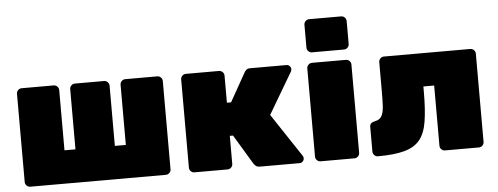

<svg xmlns="http://www.w3.org/2000/svg" viewBox="-50 -880 2619 1010"><g transform="rotate(-5 1260.0 -375.0)"><path d="M72 0Q61 0 53 -8Q45 -16 45 -27V-493Q45 -504 53 -512Q61 -520 72 -520H241Q252 -520 260 -512Q268 -504 268 -493V-175H326V-493Q326 -504 334 -512Q342 -520 353 -520H507Q518 -520 526 -512Q534 -504 534 -493V-175H592V-493Q592 -504 600 -512Q608 -520 619 -520H788Q799 -520 807 -512Q815 -504 815 -493V-27Q815 -16 807 -8Q799 0 788 0Z M939 0Q928 0 920 -8Q912 -16 912 -27V-493Q912 -504 920 -512Q928 -520 939 -520H1114Q1125 -520 1133 -512Q1141 -504 1141 -493V-350H1163L1249 -503Q1251 -507 1258 -513.5Q1265 -520 1278 -520H1470Q1480 -520 1487 -513Q1494 -506 1494 -496Q1494 -492 1492.5 -487.5Q1491 -483 1489 -481L1362 -266L1514 -37Q1518 -31 1518 -24Q1518 -14 1511 -7Q1504 0 1494 0H1284Q1272 0 1265 -5Q1258 -10 1253 -17L1158 -175H1141V-27Q1141 -16 1133 -8Q1125 0 1114 0Z M1605 0Q1594 0 1586 -8Q1578 -16 1578 -27V-493Q1578 -504 1586 -512Q1594 -520 1605 -520H1784Q1795 -520 1803 -512Q1811 -504 1811 -493V-27Q1811 -16 1803 -8Q1795 0 1784 0ZM1610 -575Q1599 -575 1591 -583Q1583 -591 1583 -602V-723Q1583 -734 1591 -742Q1599 -750 1610 -750H1779Q1790 -750 1798 -742Q1806 -734 1806 -723V-602Q1806 -591 1798 -583Q1790 -575 1779 -575Z M1908 0Q1897 0 1889 -8Q1881 -16 1881 -27V-158Q1881 -180 1908 -185Q1935 -190 1945 -210Q1955 -230 1956.5 -263.5Q1958 -297 1958 -341V-493Q1958 -504 1966 -512Q1974 -520 1985 -520H2441Q2452 -520 2460 -512Q2468 -504 2468 -493V-27Q2468 -16 2460 -8Q2452 0 2441 0H2262Q2251 0 2243 -8Q2235 -16 2235 -27V-345H2178V-316Q2178 -222 2168 -160Q2158 -98 2129.5 -63.5Q2101 -29 2047.5 -14.5Q1994 0 1908 0Z"/></g></svg>

Font: Rubik Light Black
Style: Regular
Weight: 900
Version: Version 2.104